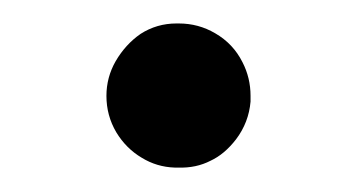

<svg xmlns="http://www.w3.org/2000/svg" viewBox="-20 -96 289 162"><path d="M128.9 -76.2Q129.9 -76.2 130.9 -76.2Q147.5 -76.2 161.6 -67.9Q176.8 -59.1 184.6 -43.5Q191.4 -30.3 191.4 -15.1Q191.4 -12.7 191.4 -10.3Q189.9 7.3 179.2 21.5Q169.4 34.2 157.7 39.6Q145.5 45.9 130.4 45.4Q128.9 45.4 127.4 45.4Q112.3 44.9 99.6 37.1Q86.4 29.3 78.1 15.6Q69.8 1.5 69.8 -15.1Q69.8 -30.8 77.6 -44.4Q85.9 -58.6 98.6 -67.4Q112.3 -76.2 128.9 -76.2Z"/></svg>

Font: Comic Relief LRS
Style: Regular
Weight: 400
Designer: Jeff Davis
Foundry: Loudifier
Version: Version 1.0